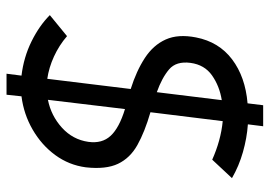

<svg xmlns="http://www.w3.org/2000/svg" viewBox="-142 -650 846 603"><g transform="rotate(90 281.5 -349.0)"><path d="M311 -752H377L371 -704Q414 -701 458 -688.5Q502 -676 540 -654L482 -592Q453 -605 422.5 -613.5Q392 -622 361 -625L333 -398Q395 -380 436 -357Q477 -334 495 -296Q513 -258 506 -195Q499 -142 467.5 -99Q436 -56 387.5 -28Q339 0 283 7L278 54H212L218 7Q160 0 110.5 -24.5Q61 -49 28 -82L94 -136Q123 -111 158 -95Q193 -79 228 -74L260 -336Q203 -354 162.5 -380.5Q122 -407 104.5 -446Q87 -485 98 -541Q112 -613 167 -654.5Q222 -696 305 -703ZM178 -524Q172 -479 198.5 -456.5Q225 -434 270 -418L295 -622Q251 -615 217.5 -591.5Q184 -568 178 -524ZM426 -203Q432 -246 407 -273Q382 -300 323 -318L294 -76Q344 -86 381.5 -120Q419 -154 426 -203Z"/></g></svg>

Font: Kulim Park
Style: Italic
Weight: 400
Italic angle: -8°
Designer: Noponies / Dale Sattler
Foundry: Noponies
Version: Version 1.000; ttfautohint (v1.8.3)